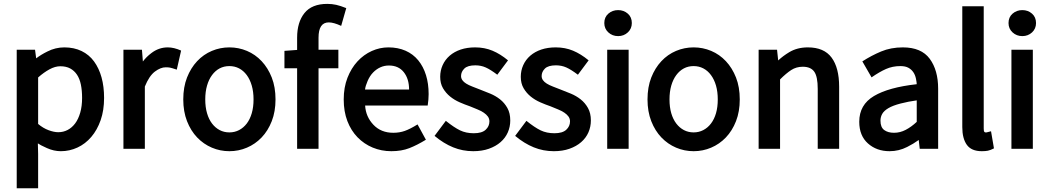

<svg xmlns="http://www.w3.org/2000/svg" viewBox="-20 -759 5456 998"><path d="M168.5 -456.1Q193.4 -475.1 226.1 -491.2Q268.1 -512.7 314.5 -512.7Q364.7 -512.7 404.1 -493.7Q443.4 -474.6 469 -439.5Q494.6 -404.3 507.8 -356.7Q521 -309.1 521 -250Q521 -185.5 503.2 -134.5Q485.4 -83.5 454.6 -47.4Q423.8 -11.2 382.8 7.8Q341.8 26.9 296.4 26.9Q259.8 26.9 223.9 10.7Q188 -5.4 176.8 -13.7L178.2 41V219.7H66.9V-500.5H162.1L168 -456.1ZM178.2 -114.7Q204.1 -92.8 232.4 -82.3Q260.7 -71.8 282.7 -71.8Q309.1 -71.8 331.5 -83.5Q354 -95.2 370.6 -117.4Q387.2 -139.6 397 -173.3Q406.7 -207 406.7 -250Q406.7 -288.6 400.4 -319.3Q394 -350.1 380.1 -370.8Q366.2 -391.6 345 -403.1Q323.7 -414.6 293.5 -414.6Q266.6 -414.6 237.3 -398.7Q208 -382.8 178.2 -356.4Z M722.7 -439.5Q741.2 -463.9 766.6 -482.9Q805.2 -512.7 852.1 -512.7Q884.3 -512.7 921.4 -496.1L898.9 -397Q872.6 -405.8 863.8 -407.5Q855 -409.2 841.3 -409.2Q814.9 -409.2 785.2 -387Q755.4 -364.7 732.9 -309.1V14.6H621.6V-500.5H717.8Z M932.6 -242.2Q932.6 -306.2 952.1 -356Q971.7 -405.8 1004.6 -440.9Q1037.6 -476.1 1081.1 -494.4Q1124.5 -512.7 1172.4 -512.7Q1220.2 -512.7 1263.7 -494.4Q1307.1 -476.1 1340.1 -440.9Q1373 -405.8 1392.6 -356Q1412.1 -306.2 1412.1 -242.2Q1412.1 -179.2 1392.6 -129.2Q1373 -79.1 1339.8 -44.4Q1306.6 -9.8 1263.4 8.5Q1220.2 26.9 1172.4 26.9Q1124.5 26.9 1081.3 8.5Q1038.1 -9.8 1004.9 -44.4Q971.7 -79.1 952.1 -129.2Q932.6 -179.2 932.6 -242.2ZM1046.9 -242.2Q1046.9 -202.1 1056.2 -170.4Q1065.4 -138.7 1082.3 -116.7Q1099.1 -94.7 1121.8 -82.8Q1144.5 -70.8 1172.4 -70.8Q1199.7 -70.8 1222.7 -82.8Q1245.6 -94.7 1262.5 -116.7Q1279.3 -138.7 1288.6 -170.4Q1297.9 -202.1 1297.9 -242.2Q1297.9 -282.2 1288.6 -314.2Q1279.3 -346.2 1262.5 -368.9Q1245.6 -391.6 1222.7 -403.6Q1199.7 -415.5 1172.4 -415.5Q1144.5 -415.5 1121.8 -403.6Q1099.1 -391.6 1082.3 -368.9Q1065.4 -346.2 1056.2 -314.2Q1046.9 -282.2 1046.9 -242.2Z M1753.4 -624.5Q1714.4 -642.6 1689 -642.6Q1635.7 -642.6 1635.7 -563V-500.5H1738.8V-404.3H1635.7V14.6H1524.4V-404.3H1458.5V-494.6L1524.4 -499.5V-563Q1524.4 -643.6 1562.7 -691.2Q1601.1 -738.8 1681.2 -738.8Q1705.6 -738.8 1727.5 -733.9Q1749.5 -729 1779.8 -716.8Z M1766.6 -242.2Q1766.6 -304.7 1786.1 -354.7Q1805.7 -404.8 1838.1 -439.9Q1870.6 -475.1 1912.4 -493.9Q1954.1 -512.7 1999 -512.7Q2048.3 -512.7 2087.9 -495.4Q2127.4 -478 2154.1 -445.3Q2180.7 -412.6 2194.3 -368.4Q2208 -324.2 2208 -270Q2208 -242.2 2203.1 -210.4H1877.9Q1881.3 -152.3 1920.9 -110.6Q1960.4 -68.8 2024.4 -68.8Q2056.6 -68.8 2084.2 -78.6Q2111.8 -88.4 2150.4 -112.3L2193.8 -32.7Q2148.4 -4.9 2107.9 11Q2067.4 26.9 2014.2 26.9Q1962.4 26.9 1917.2 8.1Q1872.1 -10.7 1838.4 -45.4Q1804.7 -80.1 1785.6 -129.6Q1766.6 -179.2 1766.6 -242.2ZM2106.4 -293.5Q2106.4 -349.1 2078.9 -383.8Q2051.3 -418.5 2001.5 -418.5Q1978 -418.5 1957.3 -409.2Q1936.5 -399.9 1919.4 -382.3Q1902.3 -364.7 1890.9 -338.4Q1879.4 -312 1877.4 -293.5Z M2297.4 -130.9Q2339.8 -96.7 2371.1 -81.5Q2402.3 -66.4 2442.9 -66.4Q2484.9 -66.4 2504.4 -84.5Q2523.9 -102.5 2523.9 -127.9Q2523.9 -142.1 2516.1 -153.1Q2508.3 -164.1 2494.6 -173.3Q2481 -182.6 2461.7 -190.4Q2442.4 -198.2 2422.4 -206.5Q2396.5 -215.3 2369.1 -227.3Q2341.8 -239.3 2319.6 -257.3Q2297.4 -275.4 2282.7 -300.3Q2268.1 -325.2 2268.1 -359.9Q2268.1 -392.1 2280.8 -420.4Q2293.5 -448.7 2317.4 -469.5Q2341.3 -490.2 2374.8 -501.5Q2408.2 -512.7 2449.7 -512.7Q2498.5 -512.7 2539.6 -495.6Q2580.6 -478.5 2620.6 -445.3L2564.9 -370.6Q2529.3 -397.5 2504.6 -408.4Q2480 -419.4 2450.7 -419.4Q2410.6 -419.4 2393.6 -402.6Q2376.5 -385.7 2376.5 -363.8Q2376.5 -352.1 2383.3 -342.3Q2390.1 -332.5 2403.1 -324.5Q2416 -316.4 2435.1 -309.1Q2454.1 -301.8 2475.1 -293.5Q2501 -283.7 2528.6 -272.2Q2556.2 -260.7 2579.1 -242.7Q2602.1 -224.6 2617.2 -197.8Q2632.3 -170.9 2632.3 -132.8Q2632.3 -100.1 2619.6 -71Q2606.9 -42 2582 -20.3Q2557.1 1.5 2521.2 14.2Q2485.4 26.9 2439.9 26.9Q2384.8 26.9 2335.4 6.8Q2286.1 -13.2 2238.8 -52.7Z M2716.3 -130.9Q2758.8 -96.7 2790 -81.5Q2821.3 -66.4 2861.8 -66.4Q2903.8 -66.4 2923.3 -84.5Q2942.9 -102.5 2942.9 -127.9Q2942.9 -142.1 2935.1 -153.1Q2927.2 -164.1 2913.6 -173.3Q2899.9 -182.6 2880.6 -190.4Q2861.3 -198.2 2841.3 -206.5Q2815.4 -215.3 2788.1 -227.3Q2760.7 -239.3 2738.5 -257.3Q2716.3 -275.4 2701.7 -300.3Q2687 -325.2 2687 -359.9Q2687 -392.1 2699.7 -420.4Q2712.4 -448.7 2736.3 -469.5Q2760.3 -490.2 2793.7 -501.5Q2827.1 -512.7 2868.7 -512.7Q2917.5 -512.7 2958.5 -495.6Q2999.5 -478.5 3039.6 -445.3L2983.9 -370.6Q2948.2 -397.5 2923.6 -408.4Q2898.9 -419.4 2869.6 -419.4Q2829.6 -419.4 2812.5 -402.6Q2795.4 -385.7 2795.4 -363.8Q2795.4 -352.1 2802.2 -342.3Q2809.1 -332.5 2822 -324.5Q2835 -316.4 2854 -309.1Q2873 -301.8 2894 -293.5Q2919.9 -283.7 2947.5 -272.2Q2975.1 -260.7 2998 -242.7Q3021 -224.6 3036.1 -197.8Q3051.3 -170.9 3051.3 -132.8Q3051.3 -100.1 3038.6 -71Q3025.9 -42 3001 -20.3Q2976.1 1.5 2940.2 14.2Q2904.3 26.9 2858.9 26.9Q2803.7 26.9 2754.4 6.8Q2705.1 -13.2 2657.7 -52.7Z M3192.9 -571.3Q3163.1 -571.3 3142.1 -590.6Q3121.1 -609.9 3121.1 -639.2Q3121.1 -669.9 3142.3 -688.2Q3163.6 -706.5 3192.9 -706.5Q3222.2 -706.5 3243.2 -688.2Q3264.2 -669.9 3264.2 -639.2Q3264.2 -609.9 3243.4 -590.6Q3222.7 -571.3 3192.9 -571.3ZM3136.2 -500.5H3247.6V14.6H3136.2Z M3345.7 -242.2Q3345.7 -306.2 3365.2 -356Q3384.8 -405.8 3417.7 -440.9Q3450.7 -476.1 3494.1 -494.4Q3537.6 -512.7 3585.4 -512.7Q3633.3 -512.7 3676.8 -494.4Q3720.2 -476.1 3753.2 -440.9Q3786.1 -405.8 3805.7 -356Q3825.2 -306.2 3825.2 -242.2Q3825.2 -179.2 3805.7 -129.2Q3786.1 -79.1 3752.9 -44.4Q3719.7 -9.8 3676.5 8.5Q3633.3 26.9 3585.4 26.9Q3537.6 26.9 3494.4 8.5Q3451.2 -9.8 3418 -44.4Q3384.8 -79.1 3365.2 -129.2Q3345.7 -179.2 3345.7 -242.2ZM3460 -242.2Q3460 -202.1 3469.2 -170.4Q3478.5 -138.7 3495.4 -116.7Q3512.2 -94.7 3534.9 -82.8Q3557.6 -70.8 3585.4 -70.8Q3612.8 -70.8 3635.7 -82.8Q3658.7 -94.7 3675.5 -116.7Q3692.4 -138.7 3701.7 -170.4Q3710.9 -202.1 3710.9 -242.2Q3710.9 -282.2 3701.7 -314.2Q3692.4 -346.2 3675.5 -368.9Q3658.7 -391.6 3635.7 -403.6Q3612.8 -415.5 3585.4 -415.5Q3557.6 -415.5 3534.9 -403.6Q3512.2 -391.6 3495.4 -368.9Q3478.5 -346.2 3469.2 -314.2Q3460 -282.2 3460 -242.2Z M4024.9 -444.8Q4050.8 -468.8 4082.5 -487.8Q4124 -512.7 4179.2 -512.7Q4263.2 -512.7 4302.5 -459.7Q4341.8 -406.7 4341.8 -308.1V14.6H4230.5V-296.9Q4230.5 -361.3 4212.2 -386.7Q4193.8 -412.1 4152.8 -412.1Q4119.1 -412.1 4092.8 -395Q4066.4 -377.9 4034.7 -346.2V14.6H3923.3V-500.5H4019L4024.9 -445.3Z M4755.4 -31.7H4755.9ZM4755.9 -31.7Q4728.5 -11.7 4695.3 4.9Q4652.3 26.9 4604 26.9Q4536.6 26.9 4491.5 -13.4Q4446.3 -53.7 4446.3 -126Q4446.3 -214.4 4522.7 -259.8Q4599.1 -305.2 4745.1 -321.3Q4745.1 -329.6 4741.2 -349.4Q4737.3 -369.1 4727.5 -383.5Q4717.8 -397.9 4701.9 -406.7Q4686 -415.5 4660.2 -415.5Q4619.6 -415.5 4585.4 -400.4Q4551.3 -385.3 4510.3 -356.9L4462.4 -439.9Q4509.3 -470.2 4560.1 -491.5Q4610.8 -512.7 4672.9 -512.7Q4769 -512.7 4812.7 -453.4Q4856.4 -394 4856.4 -297.9V14.6H4760.7L4755.4 -31.7ZM4556.6 -131.8Q4556.6 -97.2 4576.2 -83Q4595.7 -68.8 4627 -68.8Q4658.7 -68.8 4687.7 -84Q4716.8 -99.1 4745.1 -125.5V-237.3Q4701.7 -231.4 4661.1 -220.9Q4620.6 -210.4 4597.7 -196.8Q4574.7 -183.1 4565.7 -167Q4556.6 -150.9 4556.6 -131.8Z M4981.9 -726.6H5093.3V-91.8Q5093.3 -77.6 5096.2 -74.2Q5099.1 -70.8 5101.6 -70.8Q5105.5 -70.8 5108.2 -70.8Q5110.8 -70.8 5131.3 -76.7L5146.5 12.2Q5127.4 22 5114.7 24.4Q5102.1 26.9 5083.5 26.9Q5029.3 26.9 5005.6 -6.1Q4981.9 -39.1 4981.9 -98.1Z M5293.9 -571.3Q5264.2 -571.3 5243.2 -590.6Q5222.2 -609.9 5222.2 -639.2Q5222.2 -669.9 5243.4 -688.2Q5264.6 -706.5 5293.9 -706.5Q5323.2 -706.5 5344.2 -688.2Q5365.2 -669.9 5365.2 -639.2Q5365.2 -609.9 5344.5 -590.6Q5323.7 -571.3 5293.9 -571.3ZM5237.3 -500.5H5348.6V14.6H5237.3Z"/></svg>

Font: Pyidaungsu
Style: Bold
Weight: 700
Designer: Sun Tun
Foundry: MCF
Version: Version 2.005 July 4, 2018; ttfautohint (v1.8.1)